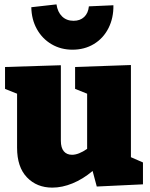

<svg xmlns="http://www.w3.org/2000/svg" viewBox="-20 -842 683 877"><path d="M578 -124 633 -100V0L422 10L403 -61Q359 -24 311.5 -4.5Q264 15 219 15Q148 15 103 -32Q58 -79 58 -167V-414L3 -436V-536L258 -544V-199Q258 -167 271.5 -151Q285 -135 309 -135Q339 -135 378 -162V-414L323 -436V-536L578 -545ZM123 -809 238 -822Q243 -787 263.5 -767Q284 -747 316 -747Q346 -747 364.5 -764.5Q383 -782 386 -813L498 -818Q499 -760 475.5 -713.5Q452 -667 409 -641Q366 -615 311 -615Q258 -615 215.5 -640Q173 -665 148.5 -709Q124 -753 123 -809Z"/></svg>

Font: Bitter Pro Black
Style: Regular
Weight: 900
Designer: Sol Matas, and Bitter project Authors
Foundry: Sol Matas
Version: Version 1.010